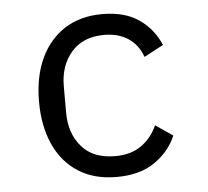

<svg xmlns="http://www.w3.org/2000/svg" viewBox="-44 -575 688 634"><g transform="rotate(-5 300.0 -258.0)"><path d="M318 12Q244 12 191.5 -21.5Q139 -55 111.5 -116Q84 -177 84 -258Q84 -340 112 -400.5Q140 -461 192 -494.5Q244 -528 317 -528Q392 -528 439 -495Q486 -462 508 -409L444 -375Q430 -415 397.5 -437Q365 -459 317 -459Q247 -459 208.5 -414.5Q170 -370 170 -302V-214Q170 -146 208 -101.5Q246 -57 319 -57Q371 -57 405.5 -81Q440 -105 459 -147L516 -108Q494 -56 444.5 -22Q395 12 318 12Z"/></g></svg>

Font: Lilex
Style: Regular
Weight: 400
Monospace: yes
Designer: Mike Abbink, Paul van der Laan, Pieter van Rosmalen, Mikhael Khrustik
Foundry: Mikhael Khrustik
Version: Version 2.510